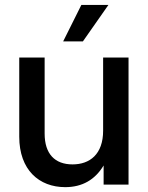

<svg xmlns="http://www.w3.org/2000/svg" viewBox="-20 -749 600 779"><path d="M244.6 10.3C313 10.3 365.2 -19 400.4 -77.6V0H501.5V-515.6H398.4V-218.8C398.4 -123 344.2 -82 274.4 -82C202.6 -82 161.1 -124.5 161.1 -207V-515.6H58.1V-194.3C58.1 -59.6 138.7 10.3 244.6 10.3ZM310.1 -729 236.3 -581.1H316.4L419.9 -729Z"/></svg>

Font: Inteeer Medium
Style: Regular
Weight: 500
Designer: Rasmus Andersson
Foundry: rsms
Version: Version 4.001;Glyphs 3.4 (3402)